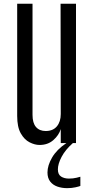

<svg xmlns="http://www.w3.org/2000/svg" viewBox="-20 -752 493 1009"><path d="M188 9.8Q162.6 9.8 135.3 -4.2Q107.9 -18.1 89.1 -51.3Q70.3 -84.5 70.3 -142.6V-732.4H150.9V-148.4Q150.9 -105.5 169.2 -84.5Q187.5 -63.5 220.2 -63.5Q258.3 -63.5 278.8 -87.9Q299.3 -112.3 299.3 -152.8L298.3 -732.4H379.4V0H299.3V-73.7Q289.6 -41.5 260.5 -15.9Q231.4 9.8 188 9.8ZM333 236.8Q305.2 236.8 281.5 228.5Q257.8 220.2 243.7 201.9Q229.5 183.6 229.5 154.3Q229.5 117.7 253.7 75.9Q277.8 34.2 328.6 0H362.8Q323.2 35.2 303.7 72.3Q284.2 109.4 284.2 138.2Q284.2 165 301 175.8Q317.9 186.5 342.3 186.5Q364.7 186.5 383.1 181.9Q401.4 177.2 402.3 176.8V225.1Q397.5 227.5 377.2 232.2Q356.9 236.8 333 236.8Z"/></svg>

Font: Antonio ExtraLight
Style: Regular
Weight: 250
Designer: Vernon Adams
Foundry: Vernon Adams
Version: Version 1.002